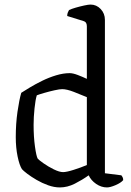

<svg xmlns="http://www.w3.org/2000/svg" viewBox="-20 -820 572 840"><path d="M242 0Q217 0 190.5 -9.5Q164 -19 140 -33Q116 -47 99 -60Q82 -73 76 -80Q65 -97 57 -135.5Q49 -174 49 -220Q49 -279 56.5 -331Q64 -383 73 -414Q87 -423 111 -437.5Q135 -452 164.5 -466.5Q194 -481 225.5 -490.5Q257 -500 285 -500Q299 -500 320 -492Q341 -484 360 -475V-705Q360 -713 357 -719Q354 -725 345 -728L274 -750Q274 -759 277 -766Q280 -773 282 -776Q292 -781 311 -786.5Q330 -792 348.5 -796Q367 -800 376 -800Q402 -800 420.5 -780.5Q439 -761 439 -733V-62L511 -53Q513 -51 516 -45.5Q519 -40 519 -32Q509 -20 485.5 -10Q462 0 448 0Q423 0 400.5 -15.5Q378 -31 368 -53Q340 -33 307.5 -16.5Q275 0 242 0ZM256 -67Q271 -67 302.5 -77Q334 -87 360 -98V-395Q334 -406 303 -418Q272 -430 252 -430Q241 -430 218.5 -425Q196 -420 173.5 -413.5Q151 -407 141 -403Q135 -384 131 -345.5Q127 -307 127 -274Q127 -221 133 -178.5Q139 -136 145 -126Q150 -120 170.5 -105.5Q191 -91 215.5 -79Q240 -67 256 -67Z"/></svg>

Font: Texturina 72pt
Style: Regular
Weight: 400
Designer: Guillermo Torres Carreño
Foundry: Omnibus-Type
Version: Version 1.002; ttfautohint (v1.8.3)